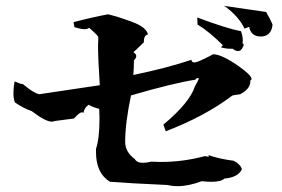

<svg xmlns="http://www.w3.org/2000/svg" viewBox="-20 -712 967 658"><path d="M589 -74Q570 -74 554 -78Q420 -84 357 -89Q309 -118 309 -191V-202Q321 -237 321 -307L320 -339Q299 -344 284 -353Q269 -343 266 -325Q264 -327 261 -327Q252 -327 234 -306L166 -297Q162 -295 158 -295Q136 -295 89 -331Q60 -341 31 -361Q26 -374 26 -393Q26 -411 30 -433L53 -424L55 -425Q57 -425 62 -421Q94 -394 114 -389L322 -420Q316 -509 316 -556L317 -584Q317 -590 285 -617Q281 -612 270 -612Q257 -612 235 -619L232 -636Q292 -652 350 -663Q381 -656 431.5 -637.5Q482 -619 487 -594Q473 -591 473 -570V-567Q439 -534 437 -533Q447 -527 447 -520Q447 -513 439 -505Q439 -483 437 -455Q552 -479 636 -507Q637 -498 646 -498Q654 -498 678 -509.5Q702 -521 710 -526H711Q739 -526 797 -486Q842 -454 842 -442Q842 -438 838 -436V-434Q838 -407 803 -389Q776 -386 774 -383Q683 -314 548 -262L540 -285Q630 -360 648 -416Q661 -438 661 -444Q661 -445 660 -445Q659 -445 655 -444Q651 -443 650 -439Q569 -426 429 -385Q409 -291 409 -226Q409 -191 442 -167Q449 -154 470 -154Q482 -154 498 -158L531 -157Q608 -157 682 -177L693 -175Q696 -175 696 -177Q696 -178 693 -181Q728 -168 781 -161Q804 -149 809 -132Q796 -104 749 -100Q738 -89 704 -89Q690 -89 671 -91Q626 -74 589 -74ZM796 -537Q788 -537 777 -545H768Q753 -545 737 -550L744 -557Q694 -606 657 -628L656 -652Q758 -614 806 -605Q812 -588 812 -574Q812 -568 811 -563Q815 -562 815 -558Q815 -554 809.5 -545.5Q804 -537 796 -537ZM879 -587H873Q840 -587 834 -620L818 -614Q799 -654 754 -688L747 -692L892 -671Q906 -647 914 -628Q911 -591 879 -587Z"/></svg>

Font: Xiangcui Kesong Xiangcui Kesong
Style: Regular
Weight: 400
Version: Version 1.501;March 28, 2024;FontCreator 14.0.0.2814 64-bit